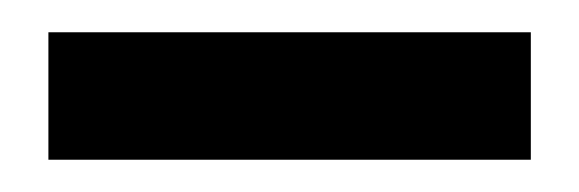

<svg xmlns="http://www.w3.org/2000/svg" viewBox="-20 -706 359 119"><path d="M10 -686H309V-607H10Z"/></svg>

Font: Lato TR
Style: Bold
Weight: 700
Designer: Lukasz Dziedzic
Foundry: tyPoland Lukasz Dziedzic
Version: Version 1.104 2013